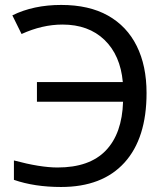

<svg xmlns="http://www.w3.org/2000/svg" viewBox="-20 -744 673 774"><path d="M211.9 -68.8Q340.8 -68.8 406.5 -137.2Q472.2 -205.6 476.1 -334H128.9V-413.1H475.1Q465.3 -521.5 401.1 -583.3Q336.9 -645 231.9 -645Q150.4 -645 66.9 -606.9L29.8 -682.1Q114.7 -724.1 226.8 -724.1Q338.9 -724.1 415.3 -681.2Q491.7 -638.2 531.2 -558.6Q570.8 -479 570.8 -369.1Q570.8 -186.5 481.7 -88.4Q392.6 9.8 226.1 9.8Q119.1 9.8 36.1 -19V-97.2Q142.1 -68.8 211.9 -68.8Z"/></svg>

Font: NotoSans
Style: Regular
Weight: 400
Designer: Monotype Design team
Foundry: Monotype Imaging Inc.
Version: Version 1.04